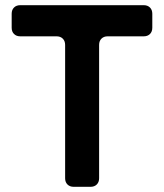

<svg xmlns="http://www.w3.org/2000/svg" viewBox="-20 -720 632 740"><path d="M231 -33V-547Q231 -562 222 -571Q213 -580 198 -580H58Q43 -580 34 -589Q25 -598 25 -613V-667Q25 -682 34 -691Q43 -700 58 -700H534Q549 -700 558 -691Q567 -682 567 -667V-613Q567 -598 558 -589Q549 -580 534 -580H395Q380 -580 371 -571Q362 -562 362 -547V-33Q362 -18 353 -9Q344 0 329 0H264Q249 0 240 -9Q231 -18 231 -33Z"/></svg>

Font: Tsunagi Gothic Black
Style: Regular
Weight: 900
Designer: Yoshimichi Ohira
Foundry: Positype
Version: Version 1.001